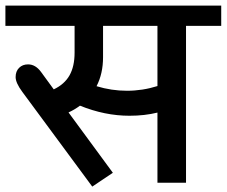

<svg xmlns="http://www.w3.org/2000/svg" viewBox="-35 -669 830 703"><path d="M47 -332.2Q22.2 -365.5 22.2 -386.8Q22.2 -408 34.9 -420.6Q47.5 -433.3 67.7 -433.3Q95 -433.3 115.3 -405.5L161.8 -341.8Q201.2 -360.5 219.7 -393.3Q238.1 -426.2 238.1 -476.2V-574.3H-15.2V-648.6H775V-574.3H646.1V0H541.5V-256.8Q494.9 -245.2 438.8 -245.2Q348.8 -245.2 257.8 -282.1Q238.1 -267.4 215.9 -257.3L378.2 -36.4L302.8 14.2ZM318.5 -353.4Q373.1 -336.7 430 -336.7Q486.9 -336.7 541.5 -353.9V-574.3H342.3V-459.6Q342.3 -399.4 318.5 -353.4Z"/></svg>

Font: Khula SemiBold
Style: Regular
Weight: 600
Designer: Erin McLaughlin, Steve Matteson
Version: Version 1.002;PS 1.0;hotconv 1.0.72;makeotf.lib2.5.5900; ttf